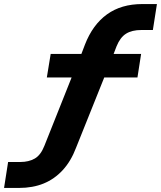

<svg xmlns="http://www.w3.org/2000/svg" viewBox="-61 -736 794 947"><path d="M-41 191 -21 63H39Q81 63 110.5 46Q140 29 158 -17L303 -381L328 -354H170L189 -470H366L332 -448L358 -516Q396 -614 466.5 -665Q537 -716 641 -716H713L693 -588H636Q590 -588 561 -570Q532 -552 514 -508L491 -448L474 -470H635L617 -354H435L464 -381L314 -7Q289 59 248.5 103Q208 147 154.5 169Q101 191 32 191Z"/></svg>

Font: Nunito Sans 10pt SemiExpanded ExtraBold
Style: Italic
Weight: 800
Width: 6
Italic angle: -9°
Designer: Vernon Adams
Foundry: Vernon Adams
Version: Version 3.101;gftools[0.9.27]